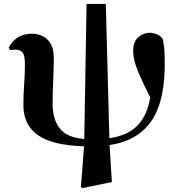

<svg xmlns="http://www.w3.org/2000/svg" viewBox="-20 -729 907 978"><path d="M400.9 229 392.1 223.1 408.2 16.1Q247.6 11.7 173.3 -40.5Q99.1 -92.8 99.1 -193.8Q99.1 -247.1 103 -299.3Q106.9 -351.6 106.9 -401.9Q106.9 -445.3 95.7 -460.7Q84.5 -476.1 56.2 -476.1Q48.3 -476.1 42.7 -475.3Q37.1 -474.6 30.8 -474.1L24.9 -486.8Q39.1 -517.1 68.8 -537.1Q98.6 -557.1 143.1 -557.1Q190.9 -557.1 222.4 -526.9Q253.9 -496.6 253.9 -435.1Q253.9 -376 251 -317.4Q248 -258.8 248 -199.2Q248 -122.6 283.9 -75.4Q319.8 -28.3 409.2 -21L420.9 -709H519L537.1 -24.9Q633.8 -39.1 682.6 -92Q731.4 -145 745.1 -232.9Q706.1 -310.5 687.5 -354.7Q668.9 -398.9 663.6 -424.1Q658.2 -449.2 658.2 -469.2Q658.2 -517.1 684.8 -539.6Q711.4 -562 740.2 -562Q761.7 -562 780 -554Q798.3 -545.9 809.1 -530.8Q814.5 -503.9 816.7 -481.2Q818.8 -458.5 818.8 -426.8Q823.7 -222.2 753.9 -116.9Q684.1 -11.7 538.1 9.8L549.8 198.2Z"/></svg>

Font: Source Han Serif TW Heavy
Style: Regular
Weight: 900
Designer: Ryoko NISHIZUKA Ë•øÂ°öÊ∂ºÂ≠ê (kana & ideographs); Frank Grie√ühammer (Latin, Greek & Cyrillic); Wenlong ZHANG Âº†ÊñáÈæô 
Foundry: Adobe
Version: Version 2.003;hotconv 1.1.1;makeotfexe 2.6.0